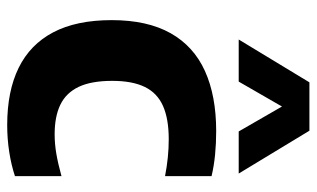

<svg xmlns="http://www.w3.org/2000/svg" viewBox="-189 -659 858 520"><g transform="rotate(90 240.0 -399.0)"><path d="M318.5 10.5Q227 10.5 163.8 -20.5Q100.5 -51.5 67.5 -114.2Q34.5 -177 34.5 -272.5Q34.5 -369 69.8 -431.8Q105 -494.5 172.2 -525Q239.5 -555.5 335 -555.5Q368 -555.5 398.8 -552.5Q429.5 -549.5 457 -543V-417Q431 -422 406.5 -424.5Q382 -427 357 -427Q302 -427 267 -411.5Q232 -396 215.5 -362.2Q199 -328.5 199 -274Q199 -217.5 215.2 -183.2Q231.5 -149 263.5 -133.5Q295.5 -118 343.5 -118Q369.5 -118 396 -122.5Q422.5 -127 457 -136.5V-10.5Q427 -0.5 391.5 5Q356 10.5 318.5 10.5ZM87 -616.5 203 -808H334L450 -616.5H336L256.5 -754.5H280.5L201 -616.5Z"/></g></svg>

Font: Encode Sans Condensed Thin
Style: Bold
Weight: 700
Version: Version 3.002